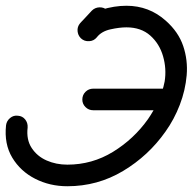

<svg xmlns="http://www.w3.org/2000/svg" viewBox="-26 -610 670 667"><path d="M346 -575Q357 -564 358 -548.5Q359 -533 348 -522Q338 -511 328 -500.5Q318 -490 308 -479Q298 -468 282.5 -467Q267 -466 255 -477Q244 -488 243.5 -503.5Q243 -519 253 -530Q263 -541 273 -551.5Q283 -562 293 -573Q304 -584 319.5 -584.5Q335 -585 346 -575ZM310 -480Q300 -468 284.5 -467Q269 -466 257 -476Q245 -486 243.5 -501.5Q242 -517 252 -529Q280 -562 325.5 -576Q371 -590 413 -590Q492 -590 550 -538Q594 -499 610.5 -450Q627 -401 622.5 -348.5Q618 -296 598.5 -245.5Q579 -195 549 -153Q490 -69 401.5 -16Q313 37 208 37Q147 37 96 11Q45 -15 16.5 -62.5Q-12 -110 -5 -175Q-5 -175 -5 -175Q-5 -175 -5 -175Q-3 -190 9 -200Q21 -210 36 -208Q52 -207 61.5 -195Q71 -183 70 -167Q65 -125 84 -96Q103 -67 136 -52.5Q169 -38 208 -38Q294 -38 366.5 -82.5Q439 -127 488 -196Q508 -225 523.5 -258Q539 -291 546 -327Q553 -371 540.5 -414.5Q528 -458 496 -486.5Q464 -515 413 -515Q389 -515 357.5 -508Q326 -501 310 -480Q310 -480 310 -480Q310 -480 310 -480ZM298 -227Q282 -227 271 -238Q260 -249 260 -264Q260 -280 271 -291Q282 -302 298 -302Q364 -302 430.5 -302Q497 -302 564 -302Q564 -302 564 -302Q564 -302 564 -302Q580 -302 590.5 -291Q601 -280 601 -264Q601 -249 590.5 -238Q580 -227 564 -227Q497 -227 430.5 -227Q364 -227 298 -227Q298 -227 298 -227Q298 -227 298 -227Z"/></svg>

Font: FRB American Cursive Guidelines Extrabold
Style: Bold Italic
Weight: 800
Italic angle: -25°
Version: Version 2.0;Modular Font Editor K font №1